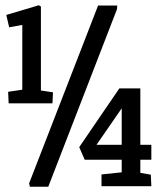

<svg xmlns="http://www.w3.org/2000/svg" viewBox="-20 -712 607 732"><path d="M13 -318 11 -362 65 -370V-617L15 -608L4 -655L128 -692L136 -687V-367L182 -360L180 -318ZM367 -2V-47L444 -55V-103H303L282 -151L435 -375H515V-160H557V-103H515V-53L555 -46L557 -2ZM348 -160H444V-299ZM94 0 91 -13 354 -691H427L426 -677L164 0Z"/></svg>

Font: Kreon
Style: Bold
Weight: 700
Designer: Julia Petretta
Foundry: Julia Petretta and Eli Heuer
Version: Version 2.002